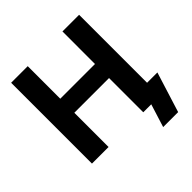

<svg xmlns="http://www.w3.org/2000/svg" viewBox="-229 -897 1222 1222"><g transform="rotate(-45 382.0 -286.0)"><path d="M59.6 0V-727.5H209V-434.6H521.5V-727.5H671.4V0H521.5V-308.1H209V0ZM544.4 156.2 593.3 0H553.7V-115.7H764.2L679.2 156.2Z"/></g></svg>

Font: Inter 24pt
Style: Bold
Weight: 700
Designer: Rasmus Andersson
Foundry: rsms
Version: Version 4.001;git-66647c0bb